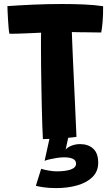

<svg xmlns="http://www.w3.org/2000/svg" viewBox="-20 -687 560 958"><path d="M260.5 251.5Q221 251.5 193.8 247Q166.5 242.5 159 240L185.5 155Q197 159.5 221.8 163.8Q246.5 168 261 168Q308 168 333.8 158.5Q359.5 149 359.5 129.5Q359.5 112.5 343.2 105.2Q327 98 300.5 98Q282.5 98 263.2 101Q244 104 228 107.8Q212 111.5 202.5 115.5L230 -9L323.5 -14L307.5 59.5Q316 48.5 336 40.2Q356 32 380 32Q419.5 32 444.8 54.5Q470 77 470 125Q470 168 441.5 196.2Q413 224.5 365.2 238Q317.5 251.5 260.5 251.5ZM27 -518.5Q24.5 -529.5 22.8 -549.8Q21 -570 19.8 -592.2Q18.5 -614.5 17.8 -632.2Q17 -650 17 -656.5Q73 -660.5 144.8 -663.8Q216.5 -667 290 -667Q345.5 -667 398.2 -664.8Q451 -662.5 494.5 -656Q495 -614.5 492 -578.8Q489 -543 485 -525Q475.5 -525 457.5 -525.2Q439.5 -525.5 417.8 -525.8Q396 -526 375 -526.2Q354 -526.5 338.5 -527Q339 -508.5 340.5 -472.2Q342 -436 344 -389.5Q346 -343 348.5 -292Q351 -241 353.2 -192Q355.5 -143 357.2 -102.2Q359 -61.5 360.2 -35.2Q361.5 -9 361.5 -4Q341.5 -1 309.5 1.5Q277.5 4 245.8 5.5Q214 7 194 7Q192.5 -22.5 191 -64.2Q189.5 -106 188.5 -154.8Q187.5 -203.5 186.5 -254.8Q185.5 -306 185 -355Q184.5 -404 184.5 -445Q184.5 -468 184.5 -488Q184.5 -508 185 -524Q168 -523 148 -522.2Q128 -521.5 107 -520.5Q86 -519.5 65.5 -519Q45 -518.5 27 -518.5Z"/></svg>

Font: Grandstander Thin
Style: Bold
Weight: 700
Version: Version 1.200